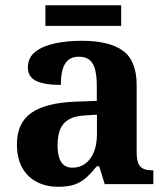

<svg xmlns="http://www.w3.org/2000/svg" viewBox="-20 -705 640 735"><path d="M201.5 10Q158.1 10 122.3 -7.8Q86.5 -25.6 65.6 -61.8Q44.8 -98 44.8 -153.1Q44.8 -234.6 100.3 -273.2Q155.9 -311.7 269 -315.8L350.6 -318.8V-374.2Q350.6 -410.7 344.8 -435.9Q339.1 -461.1 324.1 -474.5Q309 -487.9 281.5 -487.9Q256.1 -487.9 241 -475Q226 -462.2 219.5 -438.3Q213 -414.4 213 -380Q149.5 -380 118.1 -395.4Q86.8 -410.8 86.8 -446.9Q86.8 -484.1 114.8 -506.4Q142.9 -528.7 189.8 -538.8Q236.8 -548.9 292.9 -548.9Q398.2 -548.9 450.7 -510.8Q503.1 -472.6 503.1 -379.1V-123.9Q503.1 -96.4 508.9 -81.1Q514.6 -65.8 528 -59.4Q541.4 -53 563.4 -53H567V0H380.9L359.7 -68.6H350.6Q329 -41.8 309.3 -24.3Q289.6 -6.9 264.8 1.6Q240 10 201.5 10ZM256.9 -63Q285.8 -63 306.9 -78.9Q328 -94.7 339.6 -123.6Q351.1 -152.5 351.1 -191V-266.2L306.2 -263.2Q266.1 -261.2 243.2 -247.6Q220.2 -234.1 210.3 -209.6Q200.4 -185.1 200.4 -149.1Q200.4 -121 206.5 -101.6Q212.6 -82.3 225.2 -72.7Q237.9 -63 256.9 -63ZM153.8 -606.1V-684.9H443.8V-606.1Z"/></svg>

Font: Noto Serif Khmer
Style: Regular
Weight: 400
Designer: Danh Hong and the Monotype Design Team
Foundry: Monotype Imaging Inc.
Version: Version 2.003